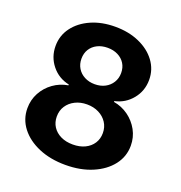

<svg xmlns="http://www.w3.org/2000/svg" viewBox="-134 -851 918 976"><g transform="rotate(20 325.5 -363.5)"><path d="M325.2 9.8Q243.8 9.8 180.7 -17Q117.5 -43.8 81.7 -90.2Q45.9 -136.7 45.9 -195.5Q45.9 -240.8 66.5 -279.1Q87.2 -317.3 122.7 -342.9Q158.2 -368.5 202.5 -375.8V-380.3Q144.5 -392.6 108.4 -437.6Q72.2 -482.6 72.2 -541.8Q72.2 -598.3 105 -642.4Q137.8 -686.5 194.9 -711.9Q252.1 -737.3 325.2 -737.3Q398.1 -737.3 455.4 -711.9Q512.7 -686.5 545.5 -642.3Q578.4 -598 578.4 -541.8Q578.4 -482.4 541.9 -437.5Q505.4 -392.6 448.6 -380.3V-375.8Q492.1 -368.5 527.7 -342.9Q563.2 -317.3 584.2 -279.1Q605.2 -240.8 605.2 -195.5Q605.2 -136.7 569.2 -90.2Q533.1 -43.8 469.8 -17Q406.6 9.8 325.2 9.8ZM325.2 -100.6Q362.7 -100.6 390.6 -114.1Q418.5 -127.6 434.1 -151.7Q449.7 -175.8 449.7 -207.2Q449.7 -239.3 433.5 -264Q417.4 -288.7 389.3 -302.9Q361.1 -317.2 325.2 -317.2Q289.3 -317.2 261.2 -303Q233 -288.9 216.9 -264.2Q200.7 -239.6 200.7 -207.2Q200.7 -175.8 216.2 -151.8Q231.7 -127.9 259.8 -114.2Q287.9 -100.6 325.2 -100.6ZM325.2 -426.7Q356.4 -426.7 380.5 -439.3Q404.6 -451.9 418.6 -474.5Q432.7 -497.1 432.7 -526Q432.7 -555.3 419 -577.1Q405.3 -599 381 -611.2Q356.8 -623.5 325.2 -623.5Q293.6 -623.5 269.3 -611.2Q245.1 -599 231.5 -577.1Q218 -555.3 218 -526Q218 -497.1 231.7 -474.6Q245.3 -452.2 269.7 -439.5Q294 -426.7 325.2 -426.7Z"/></g></svg>

Font: Adwaita Sans
Style: Regular
Weight: 400
Designer: Rasmus Andersson
Foundry: rsms
Version: Version 4.001;git-9221beed3